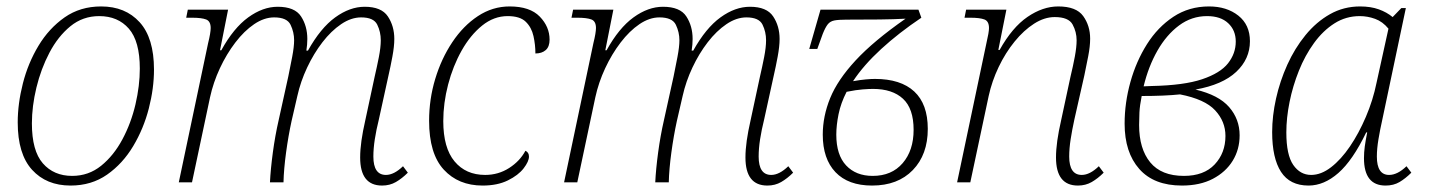

<svg xmlns="http://www.w3.org/2000/svg" viewBox="-20 -566 4435 596"><path d="M199 10Q124 10 79.5 -39Q35 -88 35 -186Q35 -244 51 -307Q67 -370 99.5 -424Q132 -478 180.5 -512Q229 -546 294 -546Q369 -546 413.5 -497Q458 -448 458 -350Q458 -292 442 -229.5Q426 -167 393.5 -112.5Q361 -58 312.5 -24Q264 10 199 10ZM204 -20Q255 -20 294 -51.5Q333 -83 360 -133.5Q387 -184 400.5 -242Q414 -300 414 -353Q414 -438 380 -477Q346 -516 288 -516Q237 -516 198.5 -484.5Q160 -453 133.5 -402.5Q107 -352 93 -294Q79 -236 79 -183Q79 -98 113 -59Q147 -20 204 -20Z M1166 10Q1098 10 1098 -77Q1098 -101 1102 -129.5Q1106 -158 1114 -193L1143 -328Q1150 -358 1156 -388.5Q1162 -419 1162 -441Q1162 -467 1151 -489.5Q1140 -512 1101 -512Q1070 -512 1039 -491Q1008 -470 981 -435Q954 -400 933.5 -356.5Q913 -313 903 -268L885 -190Q875 -144 868 -92.5Q861 -41 860 0H818Q820 -41 827 -93Q834 -145 845 -193L875 -329Q881 -358 887 -389.5Q893 -421 893 -441Q893 -466 882 -489Q871 -512 831 -512Q800 -512 769 -491Q738 -470 710.5 -434Q683 -398 662.5 -354Q642 -310 632 -264L576 0H535L626 -432Q630 -448 632 -460Q634 -472 634 -479Q634 -500 620 -505.5Q606 -511 576 -511H558L563 -536H688L663 -410H667Q705 -479 750.5 -512Q796 -545 842 -545Q895 -545 914.5 -515Q934 -485 934 -445Q934 -428 931 -409H936Q975 -479 1020.5 -512Q1066 -545 1112 -545Q1164 -545 1184 -515Q1204 -485 1204 -445Q1204 -422 1198 -390Q1192 -358 1186 -332L1156 -195Q1148 -163 1143.5 -134Q1139 -105 1139 -80Q1139 -23 1178 -23Q1203 -23 1231 -50L1246 -30Q1228 -12 1209 -1Q1190 10 1166 10Z M1478 10Q1403 10 1357.5 -39.5Q1312 -89 1312 -191Q1312 -258 1331 -321Q1350 -384 1384 -435Q1418 -486 1463.5 -516Q1509 -546 1562 -546Q1625 -546 1655.5 -514.5Q1686 -483 1686 -443Q1686 -421 1674 -410.5Q1662 -400 1642 -400Q1642 -427 1636 -454Q1630 -481 1612 -498.5Q1594 -516 1556 -516Q1513 -516 1476.5 -486.5Q1440 -457 1413 -409Q1386 -361 1371 -303.5Q1356 -246 1356 -190Q1356 -107 1391 -65Q1426 -23 1486 -23Q1527 -23 1560.5 -44.5Q1594 -66 1611 -98Q1622 -93 1622 -80Q1622 -65 1605.5 -43.5Q1589 -22 1556.5 -6Q1524 10 1478 10Z M2362 10Q2294 10 2294 -77Q2294 -101 2298 -129.5Q2302 -158 2310 -193L2339 -328Q2346 -358 2352 -388.5Q2358 -419 2358 -441Q2358 -467 2347 -489.5Q2336 -512 2297 -512Q2266 -512 2235 -491Q2204 -470 2177 -435Q2150 -400 2129.5 -356.5Q2109 -313 2099 -268L2081 -190Q2071 -144 2064 -92.5Q2057 -41 2056 0H2014Q2016 -41 2023 -93Q2030 -145 2041 -193L2071 -329Q2077 -358 2083 -389.5Q2089 -421 2089 -441Q2089 -466 2078 -489Q2067 -512 2027 -512Q1996 -512 1965 -491Q1934 -470 1906.5 -434Q1879 -398 1858.5 -354Q1838 -310 1828 -264L1772 0H1731L1822 -432Q1826 -448 1828 -460Q1830 -472 1830 -479Q1830 -500 1816 -505.5Q1802 -511 1772 -511H1754L1759 -536H1884L1859 -410H1863Q1901 -479 1946.5 -512Q1992 -545 2038 -545Q2091 -545 2110.5 -515Q2130 -485 2130 -445Q2130 -428 2127 -409H2132Q2171 -479 2216.5 -512Q2262 -545 2308 -545Q2360 -545 2380 -515Q2400 -485 2400 -445Q2400 -422 2394 -390Q2388 -358 2382 -332L2352 -195Q2344 -163 2339.5 -134Q2335 -105 2335 -80Q2335 -23 2374 -23Q2399 -23 2427 -50L2442 -30Q2424 -12 2405 -1Q2386 10 2362 10Z M2687 10Q2613 10 2573.5 -31.5Q2534 -73 2534 -148Q2534 -205 2557 -261.5Q2580 -318 2636 -378.5Q2692 -439 2791 -508Q2755 -506 2710 -505.5Q2665 -505 2607 -505Q2583 -505 2570 -502.5Q2557 -500 2549.5 -490.5Q2542 -481 2534 -461L2517 -414H2492L2527 -536H2831L2840 -511Q2770 -464 2715.5 -414Q2661 -364 2628 -314Q2651 -318 2667.5 -319.5Q2684 -321 2696 -321Q2776 -321 2818 -282Q2860 -243 2860 -166Q2860 -86 2813.5 -38Q2767 10 2687 10ZM2689 -20Q2748 -20 2782 -59.5Q2816 -99 2816 -163Q2816 -229 2783 -259.5Q2750 -290 2690 -290Q2678 -290 2658 -288.5Q2638 -287 2608 -281Q2590 -246 2583 -211.5Q2576 -177 2576 -148Q2576 -85 2606.5 -52.5Q2637 -20 2689 -20Z M3326 10Q3258 10 3258 -77Q3258 -101 3262 -129.5Q3266 -158 3274 -193L3303 -328Q3311 -361 3316.5 -390.5Q3322 -420 3322 -441Q3322 -467 3309.5 -490Q3297 -513 3254 -513Q3222 -513 3190 -492.5Q3158 -472 3129.5 -437Q3101 -402 3080 -358Q3059 -314 3049 -268L2992 0H2951L3042 -432Q3050 -466 3050 -479Q3050 -500 3036 -505.5Q3022 -511 2992 -511H2974L2979 -536H3104L3079 -411H3083Q3122 -481 3169.5 -513.5Q3217 -546 3265 -546Q3321 -546 3342.5 -516Q3364 -486 3364 -446Q3364 -422 3358 -391.5Q3352 -361 3346 -332L3315 -195Q3308 -163 3303.5 -134Q3299 -105 3299 -80Q3299 -23 3338 -23Q3363 -23 3391 -50L3406 -30Q3388 -12 3369 -1Q3350 10 3326 10Z M3649 10Q3562 10 3516.5 -41.5Q3471 -93 3471 -182Q3471 -247 3489 -311.5Q3507 -376 3540.5 -429Q3574 -482 3622.5 -514Q3671 -546 3733 -546Q3788 -546 3824 -517.5Q3860 -489 3860 -438Q3860 -383 3817.5 -343Q3775 -303 3691 -288Q3763 -271 3795.5 -233.5Q3828 -196 3828 -146Q3828 -102 3806.5 -67Q3785 -32 3745 -11Q3705 10 3649 10ZM3727 -516Q3679 -516 3640 -487Q3601 -458 3573 -409Q3545 -360 3530 -298L3555 -299Q3655 -301 3711.5 -320Q3768 -339 3792 -369.5Q3816 -400 3816 -437Q3816 -472 3792.5 -494Q3769 -516 3727 -516ZM3655 -20Q3717 -20 3750.5 -55.5Q3784 -91 3784 -144Q3784 -189 3752 -223.5Q3720 -258 3643 -273Q3595 -268 3524 -268Q3518 -238 3517 -217Q3516 -196 3516 -178Q3516 -104 3550.5 -62Q3585 -20 3655 -20Z M4042 10Q3984 10 3956.5 -32.5Q3929 -75 3929 -156Q3929 -206 3941 -260Q3953 -314 3976 -365Q3999 -416 4032.5 -457Q4066 -498 4108.5 -522Q4151 -546 4202 -546Q4235 -546 4260 -537Q4285 -528 4303 -513L4330 -541H4344L4271 -195Q4264 -164 4259 -134Q4254 -104 4254 -80Q4254 -23 4292 -23Q4318 -23 4346 -50L4361 -30Q4343 -12 4324.5 -1Q4306 10 4281 10Q4214 10 4214 -75Q4214 -93 4216.5 -111.5Q4219 -130 4224 -155H4221Q4179 -68 4134.5 -29Q4090 10 4042 10ZM4050 -23Q4081 -23 4112 -47Q4143 -71 4170.5 -111.5Q4198 -152 4220 -203.5Q4242 -255 4253 -309L4290 -477Q4272 -499 4248.5 -507.5Q4225 -516 4201 -516Q4158 -516 4122.5 -493.5Q4087 -471 4059 -432.5Q4031 -394 4012 -346.5Q3993 -299 3983 -249.5Q3973 -200 3973 -155Q3973 -85 3994.5 -54Q4016 -23 4050 -23Z"/></svg>

Font: Noto Serif SemiCondensed ExtraLight
Style: Italic
Weight: 200
Width: 4
Italic angle: -12°
Designer: Monotype Design Team
Foundry: Monotype Imaging Inc.
Version: Version 2.013